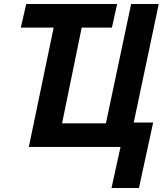

<svg xmlns="http://www.w3.org/2000/svg" viewBox="-20 -734 834 959"><path d="M582 0H124L248 -596H84L111 -714H565L539 -596H388L290 -118H509L635 -714H773L648 -122H745L674 205H537Z"/></svg>

Font: Noto Sans Display
Style: Bold Italic
Weight: 700
Italic angle: -12°
Designer: Monotype Design team
Foundry: Monotype Imaging Inc.
Version: Version 1.000